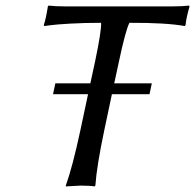

<svg xmlns="http://www.w3.org/2000/svg" viewBox="-20 -668 702 691"><path d="M170.9 -329.1 179.2 -368.2H305.2L321.8 -444.8Q345.7 -558.6 343.8 -585.9Q284.2 -585.9 232.9 -583Q181.6 -580.1 160.2 -577.1L139.2 -574.2L137.7 -578.1Q145.5 -601.1 152.3 -645L154.8 -647.9Q178.2 -645 213.9 -645H600.1Q636.2 -645 660.6 -647.9L662.1 -645Q649.9 -602.1 647.9 -578.1L645 -574.2Q579.6 -586.4 445.8 -585.9Q431.6 -558.1 407.7 -444.8L391.1 -368.2H526.4L518.1 -329.1H382.8L355.5 -200.2Q328.1 -70.8 323.2 0L320.3 2.9Q303.7 0 270 0L217.3 2.9L216.8 0Q241.2 -67.9 269.5 -200.2L296.9 -329.1Z"/></svg>

Font: Linux Biolinum
Style: Italic
Weight: 400
Italic angle: -12°
Designer: Philipp H. Poll
Foundry: Philipp H. Poll
Version: Version 1.1.3 ; ttfautohint (v0.9)